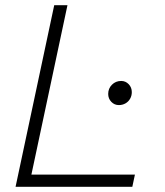

<svg xmlns="http://www.w3.org/2000/svg" viewBox="-20 -720 636 740"><path d="M40 0 189 -700H240L101 -47H500L490 0ZM438 -315Q421 -315 409 -327.5Q397 -340 397 -358Q397 -379 411.5 -393.5Q426 -408 447 -408Q464 -408 476 -395.5Q488 -383 488 -365Q488 -351 481.5 -339.5Q475 -328 463.5 -321.5Q452 -315 438 -315Z"/></svg>

Font: Red Hat Text VF
Style: Italic
Weight: 300
Italic angle: -12°
Designer: Pentagram, MCKL
Foundry: Pentagram, MCKL
Version: Version 1.023